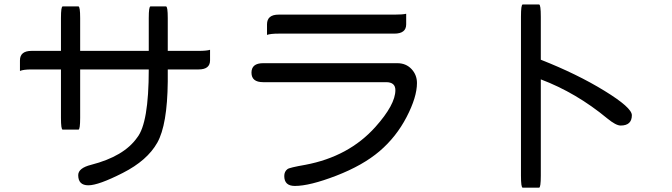

<svg xmlns="http://www.w3.org/2000/svg" viewBox="-20 -784 3040 869"><path d="M653.3 -553.7V-702.1Q653.3 -754.9 661.1 -754.9Q661.1 -754.9 731.4 -754.9Q739.3 -754.9 739.3 -702.1V-553.7H878.9Q915 -553.7 930.7 -558.6Q930.7 -553.7 930.7 -510.7Q930.7 -469.7 878.9 -469.7H739.3V-415Q737.3 -218.8 691.9 -138.2Q646.5 -57.6 536.1 -1.5Q425.8 54.7 379.9 54.7Q334 54.7 334 8.8Q334 -23.4 392.6 -38.1Q541 -76.2 600.6 -161.1Q653.3 -226.6 653.3 -469.7H342.8V-251Q342.8 -197.3 335 -197.3H263.7Q255.9 -197.3 255.9 -251V-469.7H123Q85.9 -469.7 70.3 -462.9Q70.3 -469.7 70.3 -510.7Q70.3 -553.7 123 -553.7H255.9V-702.1Q255.9 -754.9 263.7 -754.9H335Q342.8 -754.9 342.8 -702.1V-553.7H653.3Z M1118.2 -455.1Q1118.2 -498 1170.9 -498H1778.3Q1817.4 -498 1842.3 -471.7Q1867.2 -445.3 1867.2 -408.2Q1867.2 -344.7 1820.3 -254.4Q1773.4 -164.1 1697.8 -99.6Q1622.1 -35.2 1502 11.2Q1381.8 57.6 1314.5 57.6Q1266.6 57.6 1266.6 12.7Q1266.6 -7.8 1281.2 -18.6Q1289.1 -25.4 1362.3 -38.1Q1558.6 -75.2 1678.7 -209Q1769.5 -310.5 1769.5 -376Q1769.5 -412.1 1727.5 -412.1H1170.9Q1118.2 -412.1 1118.2 -455.1ZM1764.6 -717.8Q1802.7 -717.8 1818.4 -721.7Q1818.4 -717.8 1818.4 -673.8Q1818.4 -631.8 1764.6 -631.8H1241.2Q1204.1 -631.8 1188.5 -626Q1188.5 -631.8 1188.5 -673.8Q1188.5 -717.8 1241.2 -717.8H1764.6Z M2427.7 -513.7Q2591.8 -449.2 2715.8 -373Q2839.8 -296.9 2839.8 -262.7Q2839.8 -215.8 2789.1 -215.8Q2767.6 -215.8 2728.5 -248Q2587.9 -364.3 2427.7 -424.8V10.7Q2427.7 65.4 2419.9 65.4Q2419.9 65.4 2345.7 65.4Q2337.9 65.4 2337.9 10.7V-708Q2337.9 -763.7 2345.7 -763.7H2419.9Q2427.7 -763.7 2427.7 -708V-513.7Z"/></svg>

Font: YuPearl-Regular
Style: Regular
Weight: 400
Designer: Max Yao
Foundry: Max-Everyday
Version: Version 1.011; ttfautohint (v1.8.3)